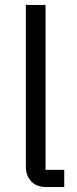

<svg xmlns="http://www.w3.org/2000/svg" viewBox="-20 -760 312 780"><path d="M170 0Q128 0 106.5 -23.5Q85 -47 85 -83V-740H165V-70H241V0Z"/></svg>

Font: IBM Plex Sans
Style: Regular
Weight: 400
Designer: Mike Abbink, Paul van der Laan, Pieter van Rosmalen
Foundry: Bold Monday
Version: Version 3.005